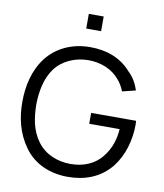

<svg xmlns="http://www.w3.org/2000/svg" viewBox="-102 -1041 973 1139"><g transform="rotate(10 384.5 -471.0)"><path d="M429.2 -958.3H339.6V-869.8H429.2ZM726 -382.3H455.2V-316.7H638.5C634.4 -257.3 616.7 -196.9 575 -145.8C529.2 -87.5 460.4 -62.5 386.5 -62.5C309.4 -62.5 233.3 -91.7 186.5 -155.2C138.5 -218.8 127.1 -296.9 126 -375C127.1 -453.1 141.7 -534.4 186.5 -594.8C232.3 -656.2 309.4 -687.5 386.5 -687.5C460.4 -687.5 530.2 -659.4 574 -606.2C591.7 -586.5 604.2 -562.5 613.5 -539.6L693.8 -559.4C681.2 -597.9 661.5 -634.4 630.2 -663.5C568.8 -734.4 481.3 -765.6 383.3 -765.6C276 -765.6 183.3 -724 121.9 -645.8C62.5 -567.7 41.7 -470.8 41.7 -375C41.7 -283.3 61.5 -190.6 120.8 -108.3C181.2 -24 278.1 15.6 383.3 15.6C484.4 15.6 578.1 -16.7 644.8 -100C701 -171.9 727.1 -267.7 727.1 -358.3Z"/></g></svg>

Font: Manrope3
Style: Regular
Weight: 400
Width: 4
Designer: Mikhail Sharanda
Foundry: Mikhail Sharanda
Version: Version 3.000;PS 003.000;hotconv 1.0.88;makeotf.lib2.5.64775